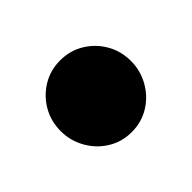

<svg xmlns="http://www.w3.org/2000/svg" viewBox="-66 -487 460 460"><g transform="rotate(-45 164.0 -256.5)"><path d="M163.5 -135Q130.5 -135 103.5 -151.8Q76.5 -168.5 60.8 -196.5Q45 -224.5 45 -257Q45 -290.5 60.8 -317.8Q76.5 -345 103.5 -361.5Q130.5 -378 163.5 -378Q197.5 -378 224.5 -361.5Q251.5 -345 267.2 -317.8Q283 -290.5 283 -257Q283 -224.5 267.2 -196.5Q251.5 -168.5 224.5 -151.8Q197.5 -135 163.5 -135Z"/></g></svg>

Font: Fraunces SuperSoft 9pt
Style: Regular
Weight: 900
Version: Version 1.000;[b76b70a41]